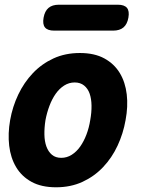

<svg xmlns="http://www.w3.org/2000/svg" viewBox="-20 -785 640 815"><path d="M218 10Q156 10 114 -13Q72 -36 48.5 -75.5Q25 -115 19 -166.5Q13 -218 23 -275Q33 -332 57.5 -383.5Q82 -435 119.5 -474.5Q157 -514 207 -537Q257 -560 319 -560Q381 -560 423 -537Q465 -514 488.5 -475Q512 -436 518 -384.5Q524 -333 513 -275Q503 -218 479 -166.5Q455 -115 417.5 -75.5Q380 -36 330 -13Q280 10 218 10ZM240 -115Q264 -115 284.5 -128Q305 -141 320.5 -163Q336 -185 347 -214Q358 -243 363 -275Q369 -308 368.5 -337Q368 -366 360.5 -387.5Q353 -409 337 -422Q321 -435 297 -435Q273 -435 252.5 -422Q232 -409 216.5 -387Q201 -365 190 -336Q179 -307 173 -275Q168 -243 168.5 -214Q169 -185 177 -163Q185 -141 200.5 -128Q216 -115 240 -115ZM210 -655Q182 -655 171 -668.5Q160 -682 165 -710Q170 -738 186 -751.5Q202 -765 230 -765H480Q508 -765 519 -751.5Q530 -738 525 -710Q520 -682 504 -668.5Q488 -655 460 -655Z"/></svg>

Font: Maple Mono NL ExtraBold
Style: Italic
Weight: 800
Italic angle: -10°
Monospace: yes
Designer: subframe7536
Version: Version 7.000